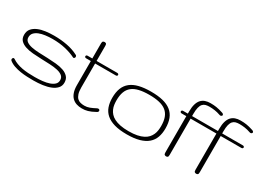

<svg xmlns="http://www.w3.org/2000/svg" viewBox="-31 -1026 2042 1516"><g transform="rotate(30 990.5 -268.0)"><path d="M455.1 -102.1Q455.1 -127.9 436.8 -142.1Q418.5 -156.2 388.4 -162.8Q358.4 -169.4 320.1 -171.1Q281.7 -172.9 241.9 -174.1Q202.1 -175.3 163.8 -178.5Q125.5 -181.6 95.5 -191.7Q65.4 -201.7 47.1 -220.5Q28.8 -239.3 28.8 -272Q28.8 -305.7 47.1 -327.1Q65.4 -348.6 95.2 -361.3Q125 -374 162.6 -378.9Q200.2 -383.8 239.3 -383.8Q301.8 -383.8 358.2 -373Q414.6 -362.3 460.9 -337.9Q465.8 -335.4 467.5 -331.8Q469.2 -328.1 469.7 -324.2Q469.7 -317.9 465.8 -313Q461.9 -308.1 457 -308.1Q454.1 -308.1 453.1 -309.1Q411.6 -330.1 358.4 -342.5Q305.2 -355 241.2 -355Q208 -355 176.8 -350.8Q145.5 -346.7 121.3 -337.2Q97.2 -327.6 82.5 -311.8Q67.9 -295.9 67.9 -272Q67.9 -247.6 86.2 -234.4Q104.5 -221.2 134.5 -215.1Q164.6 -209 202.9 -207.5Q241.2 -206.1 281 -204.6Q320.8 -203.1 359.1 -199.5Q397.5 -195.8 427.5 -185.3Q457.5 -174.8 475.8 -155Q494.1 -135.3 494.1 -102.1Q494.1 -72.3 475.6 -51.8Q457 -31.2 426.3 -18.8Q395.5 -6.3 355.2 -0.7Q314.9 4.9 272 4.9Q245.6 4.9 215.1 3.7Q184.6 2.4 154.3 -2.2Q124 -6.8 95.7 -16.4Q67.4 -25.9 46.4 -42.5Q39.6 -47.4 39.6 -55.2Q39.6 -61.5 43.2 -66.2Q46.9 -70.8 52.2 -70.8Q55.7 -70.8 58.1 -68.8Q78.6 -54.7 102.3 -45.9Q126 -37.1 152.3 -32.2Q178.7 -27.3 207.5 -25.6Q236.3 -23.9 267.1 -23.9Q303.7 -23.9 337.6 -27.6Q371.6 -31.2 397.7 -40.3Q423.8 -49.3 439.5 -64.2Q455.1 -79.1 455.1 -102.1Z M815.9 -378.4Q823.2 -378.4 826.9 -374.8Q830.6 -371.1 830.6 -366.7Q830.6 -362.3 826.9 -358.6Q823.2 -355 815.9 -355H627.9V-136.2Q627.9 -100.6 635.3 -78.6Q642.6 -56.6 655 -44.4Q667.5 -32.2 684.3 -28.1Q701.2 -23.9 720.2 -23.9Q743.7 -23.9 766.1 -32.2Q788.6 -40.5 817.9 -56.2Q823.7 -59.1 829.1 -59.1Q835.4 -59.1 839.1 -55.4Q842.8 -51.8 842.8 -46.4Q842.8 -36.6 832 -30.8Q811.5 -19.5 795.7 -12.7Q779.8 -5.9 766.4 -2Q752.9 2 740.5 3.4Q728 4.9 713.4 4.9Q687 4.9 664.3 -2.4Q641.6 -9.8 624.8 -26.1Q607.9 -42.5 598.4 -69.6Q588.9 -96.7 588.9 -136.2V-355H545.9Q539.1 -355 535.6 -358.6Q532.2 -362.3 532.2 -366.7Q532.2 -371.1 535.6 -374.8Q539.1 -378.4 545.9 -378.4H588.9V-515.6Q588.9 -531.2 595.2 -535.4Q601.6 -539.6 608.4 -539.6Q616.7 -539.6 622.3 -535.4Q627.9 -531.2 627.9 -515.6V-378.4Z M1123 4.9Q1055.7 4.9 1009.3 -8.5Q962.9 -22 934.3 -46.9Q905.8 -71.8 893.1 -107.4Q880.4 -143.1 880.4 -188Q880.4 -239.7 894.8 -276.6Q909.2 -313.5 939.2 -337.4Q969.2 -361.3 1014.9 -372.6Q1060.5 -383.8 1123 -383.8Q1185.5 -383.8 1231.2 -372.6Q1276.9 -361.3 1306.9 -337.4Q1336.9 -313.5 1351.3 -276.6Q1365.7 -239.7 1365.7 -188Q1365.7 -143.1 1353 -107.4Q1340.3 -71.8 1311.8 -46.9Q1283.2 -22 1236.8 -8.5Q1190.4 4.9 1123 4.9ZM1123 -23.9Q1167.5 -23.9 1199.7 -30.5Q1231.9 -37.1 1254.6 -48.8Q1277.3 -60.5 1291.3 -76.2Q1305.2 -91.8 1313.2 -110.1Q1321.3 -128.4 1324 -148.2Q1326.7 -168 1326.7 -188Q1326.7 -233.4 1314.9 -265.1Q1303.2 -296.9 1278.3 -316.9Q1253.4 -336.9 1214.8 -345.9Q1176.3 -355 1123 -355Q1069.8 -355 1031.2 -345.9Q992.7 -336.9 967.8 -316.9Q942.9 -296.9 931.2 -265.1Q919.4 -233.4 919.4 -188Q919.4 -168 922.1 -148.2Q924.8 -128.4 932.9 -110.1Q940.9 -91.8 954.8 -76.2Q968.8 -60.5 991.5 -48.8Q1014.2 -37.1 1046.4 -30.5Q1078.6 -23.9 1123 -23.9Z M1772.9 -355V-23.9Q1772.9 -8.3 1767.3 -4.2Q1761.7 0 1753.4 0Q1746.6 0 1740.2 -4.2Q1733.9 -8.3 1733.9 -23.9V-355H1498.5V-23.9Q1498.5 -8.3 1492.9 -4.2Q1487.3 0 1479 0Q1472.2 0 1465.8 -4.2Q1459.5 -8.3 1459.5 -23.9V-355H1416.5Q1409.7 -355 1406.2 -358.6Q1402.8 -362.3 1402.8 -366.7Q1402.8 -371.1 1406.2 -374.8Q1409.7 -378.4 1416.5 -378.4H1460V-398.4Q1460 -438 1468 -465.1Q1476.1 -492.2 1491 -508.5Q1505.9 -524.9 1526.9 -532.2Q1547.9 -539.6 1574.2 -539.6Q1588.9 -539.6 1602.1 -538.8Q1615.2 -538.1 1628.7 -535.9Q1642.1 -533.7 1657 -530Q1671.9 -526.4 1689.5 -520.5Q1693.8 -519 1697 -517.3Q1700.2 -515.6 1702.1 -512.7Q1708.5 -502.9 1699.2 -496.6Q1696.8 -494.1 1691.7 -493.4Q1686.5 -492.7 1680.2 -495.1Q1653.8 -504.4 1629.2 -507.8Q1604.5 -511.2 1581.1 -511.2Q1562 -511.2 1546.6 -507.1Q1531.2 -502.9 1520.5 -490.7Q1509.8 -478.5 1504.2 -456.3Q1498.5 -434.1 1498.5 -398.4V-378.4H1734.4V-398.4Q1734.4 -438 1742.4 -465.1Q1750.5 -492.2 1765.4 -508.5Q1780.3 -524.9 1801.3 -532.2Q1822.3 -539.6 1848.6 -539.6Q1863.3 -539.6 1876.5 -538.8Q1889.6 -538.1 1903.1 -535.9Q1916.5 -533.7 1931.4 -530Q1946.3 -526.4 1963.9 -520.5Q1968.3 -519 1971.4 -517.3Q1974.6 -515.6 1976.6 -512.7Q1982.9 -502.9 1973.6 -496.6Q1971.2 -494.1 1966.1 -493.4Q1960.9 -492.7 1954.6 -495.1Q1928.2 -504.4 1903.6 -507.8Q1878.9 -511.2 1855.5 -511.2Q1836.4 -511.2 1821 -507.1Q1805.7 -502.9 1794.9 -490.7Q1784.2 -478.5 1778.6 -456.3Q1772.9 -434.1 1772.9 -398.4V-378.4H1960.9Q1968.3 -378.4 1971.9 -374.8Q1975.6 -371.1 1975.6 -366.7Q1975.6 -362.3 1971.9 -358.6Q1968.3 -355 1960.9 -355Z"/></g></svg>

Font: Gruppo
Style: Regular
Weight: 400
Foundry: Vernon Adams
Version: Version 1.000